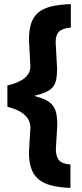

<svg xmlns="http://www.w3.org/2000/svg" viewBox="-20 -781 401 935"><path d="M251 -576 258 -448Q258 -417 254 -395Q250 -373 238 -358Q226 -343 204 -333Q182 -323 146 -314Q181 -305 203 -294Q225 -283 237.5 -266.5Q250 -250 254.5 -227Q259 -204 259 -172L252 -55Q252 -21 266.5 -2Q281 17 323 20V134Q268 132 229.5 122Q191 112 167 91.5Q143 71 132 39Q121 7 121 -38L128 -159Q128 -233 16 -261V-365Q128 -390 128 -459L121 -586Q121 -634 131.5 -666.5Q142 -699 166 -719.5Q190 -740 229 -749.5Q268 -759 325 -761V-647Q282 -643 266.5 -626Q251 -609 251 -576Z"/></svg>

Font: Sunflower
Style: Bold
Weight: 700
Designer: JIKJI
Foundry: JIKJI
Version: Version 1.00